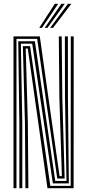

<svg xmlns="http://www.w3.org/2000/svg" viewBox="-20 -992 460 1012"><path d="M51.2 0V-800H189.8L235.5 -474.8L294 -63.8H306.2L293 -477L290 -800H305.2L308.5 -477L320.8 -51H281.8L176 -787.2H66.8V0ZM82 0V-342.8L76.2 -774.5H163.8L271.2 -38.2H330.5L322.5 -477L322 -800H337.8L338.2 -477L342.8 -25.5H258.5L149.8 -761.8H90L97.5 -342.8V0ZM114 0 111.5 -342.8 100.5 -749H138.5L245.2 -12.5H352.5L353.2 -800H368.5L368 0H230.2L182 -343.8L126.5 -736.2H115.5L126.8 -342.8L129.5 0ZM186.8 -845 268.8 -972H286.8L201.2 -845ZM244.2 -845 338.2 -972H356.2L259.2 -845ZM215.5 -845 303.5 -972H321.5L230.2 -845Z"/></svg>

Font: Big Shoulders Inline Display Thin Medium
Style: Regular
Weight: 500
Version: Version 2.002